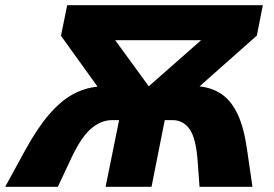

<svg xmlns="http://www.w3.org/2000/svg" viewBox="-65 -720 1056 740"><path d="M-45 0 31 -139Q78 -225 123 -277.5Q168 -330 214 -355.5Q260 -381 311 -386L170 -582L194 -700H948L925 -583L704 -387Q753 -382 790 -356.5Q827 -331 851.5 -278.5Q876 -226 888 -138L908 0H704L697 -96Q691 -185 666.5 -221Q642 -257 600 -257H570L519 0H342L394 -257H367Q323 -257 283.5 -222Q244 -187 203 -96L158 0ZM508 -388H509L710 -565H379Z"/></svg>

Font: Montserrat ExtraBold
Style: Italic
Weight: 800
Italic angle: -11.3°
Designer: Julieta Ulanovsky
Foundry: Julieta Ulanovsky
Version: Version 9.000; ttfautohint (v1.8.4.7-5d5b)